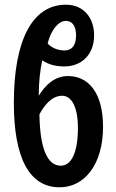

<svg xmlns="http://www.w3.org/2000/svg" viewBox="-20 -788 496 818"><path d="M160 -531C187 -513 216 -505 255 -505C323 -505 381 -551 381 -638C381 -710 338 -768 261 -768C120 -768 39 -621 39 -350C39 -120 102 10 234 10C340 10 419 -87 419 -248C419 -391 358 -464 270 -464C212 -464 173 -425 145 -380C145 -436 151 -491 160 -531ZM261 -699C289 -699 304 -675 304 -638C304 -595 287 -573 254 -573C228 -573 199 -584 183 -603C197 -659 228 -699 261 -699ZM239 -82C179 -82 150 -162 148 -301C171 -343 202 -380 245 -380C286 -380 312 -330 312 -243C312 -138 284 -82 239 -82Z"/></svg>

Font: Noto Sans Display Condensed Medium
Style: Regular
Weight: 500
Width: 3
Designer: Monotype Design Team
Foundry: Monotype Imaging Inc.
Version: Version 1.900